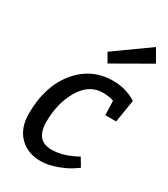

<svg xmlns="http://www.w3.org/2000/svg" viewBox="-199 -895 874 997"><g transform="rotate(30 238.5 -396.5)"><path d="M315 -460Q233 -460 184 -377.5Q135 -295 135 -182.5Q135 -70 230 -70Q300 -70 380 -115L410 -65L382 -46Q354 -27 304 -8.5Q254 10 210 10Q132 10 83.5 -39Q35 -88 35 -175Q35 -338 118 -439Q201 -540 330 -540Q410 -540 470 -500L448 -365H383L380 -450Q352 -460 315 -460ZM477 -728 259 -603 228 -656 434 -803Z"/></g></svg>

Font: Bitter
Style: Italic
Weight: 400
Italic angle: -9°
Designer: Sol Matas
Foundry: Sol Matas
Version: Version 1.001